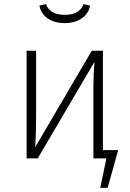

<svg xmlns="http://www.w3.org/2000/svg" viewBox="-20 -768 628 931"><path d="M171 -741 203 -748Q222 -696 294 -696Q366 -696 385 -748L417 -741Q410 -702 376.5 -679Q343 -656 294 -656Q244 -656 211 -679Q178 -702 171 -741ZM553 -40 502 143H466L496 0H433V-354Q433 -401 438 -468L163 0H109V-522H155V-190Q155 -135 151 -55L425 -522H479V-40Z"/></svg>

Font: FiraGO ExtraLight
Style: Regular
Weight: 200
Designer: bBox Type
Foundry: bBox Type GmbH
Version: Version 1.001